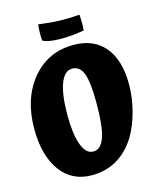

<svg xmlns="http://www.w3.org/2000/svg" viewBox="-132 -993 914 1106"><g transform="rotate(-15 324.5 -440.0)"><path d="M368 -733Q488 -733 553.5 -654.5Q619 -576 619 -432Q619 -354 598 -273.5Q577 -193 540 -131Q494 -57 428 -18.5Q362 20 279 20Q159 20 92 -72.5Q25 -165 25 -323Q25 -504 120 -618.5Q215 -733 368 -733ZM321 -110Q366 -110 388 -172Q410 -234 410 -377Q410 -500 390.5 -551.5Q371 -603 325 -603Q279 -603 254.5 -537Q230 -471 230 -351Q230 -237 253.5 -173.5Q277 -110 321 -110ZM447 -798Q367 -784 299.5 -785.5Q232 -787 201 -803Q199 -824 199.5 -854.5Q200 -885 203 -900Q276 -890 330 -888.5Q384 -887 447 -892Q449 -866 449 -842Q449 -818 447 -798Z"/></g></svg>

Font: Atma
Style: Bold
Weight: 700
Designer: Gregori Vincens, Jeremie Hornus, Riccardo Olocco, Yoann Minet.
Foundry: black foundry
Version: Version 1.102;PS 1.100;hotconv 1.0.86;makeotf.lib2.5.63406